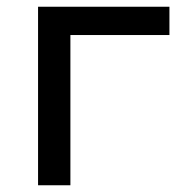

<svg xmlns="http://www.w3.org/2000/svg" viewBox="-20 -550 528 570"><path d="M93 -530H483V-446H189V0H93Z"/></svg>

Font: false
Style: Regular
Weight: 500
Designer: Julieta Ulanovsky
Foundry: Julieta Ulanovsky
Version: Version 7.222;hotconv 1.0.109;makeotfexe 2.5.65596